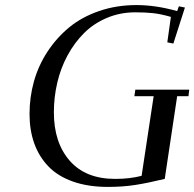

<svg xmlns="http://www.w3.org/2000/svg" viewBox="-20 -732 771 762"><path d="M97.2 -279.8Q97.2 -346.2 114.7 -408.9Q132.3 -471.7 168.2 -526.6Q204.1 -581.5 253.9 -622.8Q303.7 -664.1 372.8 -688Q441.9 -711.9 522 -711.9Q597.7 -711.9 683.1 -688L689.9 -707L713.9 -702.1L668 -559.1L644 -564L658.2 -665Q616.7 -676.8 586.7 -679.9Q556.6 -683.1 517.1 -683.1Q456.5 -683.1 404.1 -660.9Q351.6 -638.7 313.5 -600.6Q275.4 -562.5 248 -512Q220.7 -461.4 207.3 -403.8Q193.8 -346.2 193.8 -286.1Q193.8 -166 256.8 -94Q319.8 -22 437 -22Q495.6 -22 542 -34.2L589.8 -350.1H513.2L517.1 -376H731L728 -350.1H683.1L633.8 -22Q565.4 -5.4 515.9 2.2Q466.3 9.8 408.2 9.8Q329.1 9.8 268.8 -11.7Q208.5 -33.2 171.4 -72.3Q134.3 -111.3 115.7 -163.6Q97.2 -215.8 97.2 -279.8Z"/></svg>

Font: Dehuti Alt
Style: Bold-Italic
Weight: 700
Version: Version 1.2